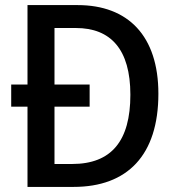

<svg xmlns="http://www.w3.org/2000/svg" viewBox="-20 -734 697 754"><path d="M285 -714H88V-402H24V-315H88V0H269C480 0 602 -124 602 -366C602 -593 483 -714 285 -714ZM278 -624C415 -624 492 -540 492 -362C492 -181 418 -90 263 -90H194V-315H332V-402H194V-624Z"/></svg>

Font: Noto Sans Devanagari SemiCondensed Medium
Style: Regular
Weight: 500
Width: 4
Designer: Jelle Bosma - Monotype Design Team
Foundry: Monotype Imaging Inc.
Version: Version 2.004